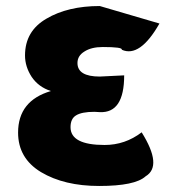

<svg xmlns="http://www.w3.org/2000/svg" viewBox="-20 -603 583 637"><path d="M309 14Q193 14 116 -32Q40 -78 40 -163Q40 -269 149 -301Q108 -314 85 -348Q63 -382 63 -419Q63 -500 134 -541Q205 -583 311 -583L509 -525Q444 -411 384 -438Q388 -447 321 -447Q283 -447 260 -432Q237 -418 237 -394Q237 -349 311 -349L392 -353Q392 -227 311 -231L293 -232Q251 -232 232 -220Q214 -209 214 -181Q214 -122 327 -122Q395 -122 450 -164Q520 -52 463 -18Q428 14 309 14Z"/></svg>

Font: Swei Half Moon CJK SC
Style: Black
Weight: 900
Version: Version 2.071